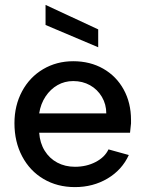

<svg xmlns="http://www.w3.org/2000/svg" viewBox="-20 -757 594 784"><path d="M39 -254Q39 -326 70 -384Q101 -442 156 -474.5Q211 -507 279 -507Q348 -507 401.5 -476.5Q455 -446 485 -391.5Q515 -337 515 -267V-253Q514 -244 513 -234.5Q512 -225 511 -215H140Q143 -173 162.5 -141.5Q182 -110 214 -93Q246 -76 286 -76Q333 -76 370.5 -95.5Q408 -115 423 -147L506 -124Q478 -63 419 -28Q360 7 286 7Q214 7 158 -26Q102 -59 70.5 -118.5Q39 -178 39 -254ZM279 -426Q244 -426 215 -409.5Q186 -393 166 -363Q146 -333 140 -294H414Q414 -331 396 -361.5Q378 -392 347.5 -409Q317 -426 279 -426ZM166 -655V-737L381 -637V-564Z"/></svg>

Font: AF Albert Sans Medium
Style: Regular
Weight: 500
Designer: Andreas Rasmussen
Foundry: a.Foundry
Version: Version 1.300;Glyphs 3.2 (3231)